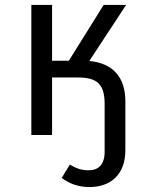

<svg xmlns="http://www.w3.org/2000/svg" viewBox="-20 -547 640 778"><path d="M342 -300 491 -527H400L259 -301H191V-527H107V0H191V-233H295C374 -233 404 -206 404 -125V68C404 121 378 143 339 143C305 143 286 133 263 120L230 174C254 192 290 211 342 211C429 211 488 160 488 61V-136C488 -238 434 -291 342 -300Z"/></svg>

Font: FiraMono Nerd Font
Style: Regular
Weight: 400
Designer: Carrois Corporate & Edenspiekermann AG
Foundry: Carrois Corporate GbR & Edenspiekermann AG
Version: Version 003.206;Nerd Fonts 3.3.0